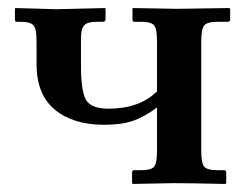

<svg xmlns="http://www.w3.org/2000/svg" viewBox="-20 -456 621 477"><path d="M370.1 -354Q370.1 -383.8 363 -392.8Q356 -401.9 330.1 -401.9H314Q309.1 -401.9 309.1 -407.2V-434.1L310.1 -436L419.9 -434.1L549.8 -436L551.8 -434.1V-407.2Q551.8 -402.3 545.9 -401.9H521Q495.1 -401.9 487.5 -392.8Q480 -383.8 480 -354V-81.1Q480 -51.3 487.1 -42.2Q494.1 -33.2 521 -33.2H537.1Q542 -33.2 542 -27.8V-1L540 1Q449.2 -1 412.1 -1L310.1 1L308.1 -1V-26.9Q308.1 -32.7 313 -33.2H330.1Q356 -33.2 363 -42Q370.1 -50.8 370.1 -81.1V-189Q339.4 -166 310.8 -156Q282.2 -146 238.8 -146Q161.6 -146 116.2 -183.6Q70.8 -221.2 70.8 -296.9V-355Q70.8 -383.8 63.5 -392.8Q56.2 -401.9 29.8 -401.9H22Q17.1 -401.9 17.1 -407.2V-434.1L18.1 -436L121.1 -433.1L241.2 -436L242.2 -434.1V-408.2Q242.2 -402.3 235.8 -401.9H221.2Q197.3 -401.9 189.2 -393.3Q181.2 -384.8 181.2 -359.9V-293Q181.2 -230 193.6 -208Q206.1 -186 250 -186Q326.2 -186 370.1 -229Z"/></svg>

Font: Linux Libertine
Style: Bold
Weight: 700
Designer: Philipp H. Poll
Foundry: Philipp H. Poll
Version: Version 5.0.3